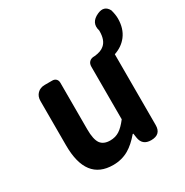

<svg xmlns="http://www.w3.org/2000/svg" viewBox="-176 -906 1025 1063"><g transform="rotate(-30 336.5 -374.0)"><path d="M246 14Q73 14 73 -211V-495Q73 -524 91 -542Q109 -560 138 -560H146H186Q201 -560 210 -551Q219 -542 219 -527V-229Q219 -165 238 -138Q257 -112 299 -112Q332 -112 357.5 -128Q383 -144 412 -182V-518Q412 -538 423.5 -549Q435 -560 454 -560H457Q499 -564 520 -583Q550 -608 550 -666Q550 -668 550 -670Q532 -728 592 -755Q641 -777 664 -733Q673 -701 673 -676Q673 -612 640 -569Q610 -530 559 -513V-256V-60Q559 0 496 0Q440 0 432 -54L428 -81H424Q385 -35 346 -12Q301 14 246 14Z"/></g></svg>

Font: GenSenRounded2 TW B
Style: Regular
Weight: 700
Version: Version 2.000;PS 2;hotconv 16.6.51;makeotf.lib2.5.65220 DEVE